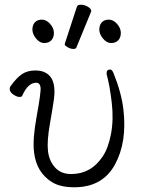

<svg xmlns="http://www.w3.org/2000/svg" viewBox="-20 -779 598 812"><path d="M305 -750Q307 -759 322 -759Q337 -759 351.5 -750.5Q366 -742 366 -732Q366 -730 365 -729L303 -578Q301 -572 290 -572Q279 -572 266.5 -579Q254 -586 254 -590V-594ZM491 -640Q491 -620 480 -608.5Q469 -597 450 -597Q431 -597 415.5 -616Q400 -635 400 -654Q400 -673 410.5 -684.5Q421 -696 440 -696Q459 -696 475 -678Q491 -660 491 -640ZM208 -640Q208 -620 197 -608.5Q186 -597 167 -597Q148 -597 132.5 -616Q117 -635 117 -654Q117 -673 127.5 -684.5Q138 -696 157 -696Q176 -696 192 -678Q208 -660 208 -640ZM431 -468Q430 -485 446 -485Q454 -485 460 -470Q494 -386 502 -315Q518 -177 465.5 -82Q413 13 294 13Q236 13 201 -8Q134 -49 124 -135Q117 -189 135.5 -289.5Q154 -390 151.5 -409.5Q149 -429 133 -429Q98 -429 74 -374Q72 -369 62 -369Q52 -369 37.5 -378.5Q23 -388 21.5 -398.5Q20 -409 25 -415Q50 -450 73 -465.5Q96 -481 130 -481Q164 -481 185 -463Q218 -435 208 -359Q204 -329 191 -255Q178 -181 183 -139.5Q188 -98 213 -70.5Q238 -43 281 -43Q365 -43 414 -117Q438 -152 449.5 -213Q461 -274 452.5 -346Q444 -418 431 -465Z"/></svg>

Font: LXGW WenKai Lite Light
Style: Regular
Weight: 300
Designer: LXGW / Fontworks Inc.
Foundry: LXGW / Fontworks Inc.
Version: Version 1.511; March 25, 2025